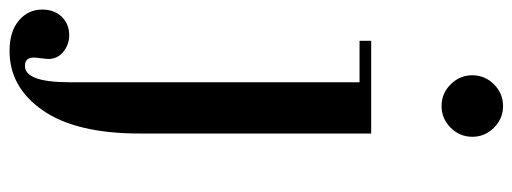

<svg xmlns="http://www.w3.org/2000/svg" viewBox="-406 -410 1099 412"><g transform="rotate(90 144.0 -203.5)"><path d="M47 326Q5 326 -18.5 306Q-42 286 -42 256Q-42 230 -26.5 214Q-11 198 13 198Q33 198 48.5 210.5Q64 223 64 242Q64 247 62.5 258.5Q61 270 61 274Q61 293 79 293Q114 293 114 197V-425H25V-450H224V47Q224 183 174.5 254.5Q125 326 47 326ZM118.5 -620.5Q99 -640 99 -667Q99 -694 118.5 -713.5Q138 -733 165 -733Q192 -733 211.5 -713.5Q231 -694 231 -667Q231 -640 211.5 -620.5Q192 -601 165 -601Q138 -601 118.5 -620.5Z"/></g></svg>

Font: Libre Bodoni
Style: Regular
Weight: 400
Designer: Pablo Impallari, Rodrigo Fuenzalida
Foundry: Pablo Impallari, Rodrigo Fuenzalida
Version: Version 1.001